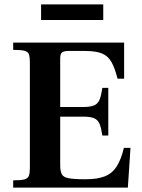

<svg xmlns="http://www.w3.org/2000/svg" viewBox="-20 -854 645 874"><path d="M40 0V-33Q76 -33 91.5 -37.5Q107 -42 111.5 -54Q116 -66 116 -89V-570Q116 -595 111.5 -607Q107 -619 91 -623Q75 -627 40 -627V-660H545V-496H515Q503 -544 487.5 -571.5Q472 -599 444.5 -610.5Q417 -622 367 -622H292Q269 -622 261.5 -614.5Q254 -607 254 -588V-367H360Q392 -367 409 -374.5Q426 -382 433.5 -401Q441 -420 446 -454H473V-237H446Q441 -271 433.5 -289.5Q426 -308 409 -315.5Q392 -323 360 -323H254V-104Q254 -77 260.5 -62.5Q267 -48 291 -43Q315 -38 369 -38Q424 -38 457.5 -51.5Q491 -65 511 -96Q531 -127 544 -181H574L562 0ZM167 -763V-834H450V-763Z"/></svg>

Font: Frank Ruhl Libre SemiBold
Style: Regular
Weight: 600
Designer: Yanek Iontef
Foundry: Fontef
Version: Version 6.003;gftools[0.9.30]